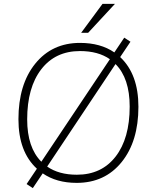

<svg xmlns="http://www.w3.org/2000/svg" viewBox="-20 -934 791 989"><path d="M693 -384Q693 -206 606.5 -99Q520 8 375 8Q271 8 200 -41L149 35L117 14L170 -65Q75 -152 75 -320Q75 -499 161.5 -606Q248 -713 392 -713Q498 -713 569 -664L620 -740L652 -719L599 -640Q693 -552 693 -384ZM193 -101 546 -629Q486 -671 392 -671Q265 -671 192.5 -577Q120 -483 120 -319Q120 -174 193 -101ZM648 -385Q648 -531 575 -604L223 -76Q283 -34 376 -34Q503 -34 575.5 -127.5Q648 -221 648 -385ZM572 -914 434 -765H398L508 -914Z"/></svg>

Font: Iunito ExtraLight
Style: Italic
Weight: 200
Italic angle: -4.541°
Designer: Vernon Adams
Foundry: Vernon Adams
Version: Version 2.001;November 30, 2019;FontCreator 12.0.0.2547 64-b